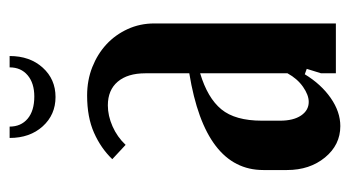

<svg xmlns="http://www.w3.org/2000/svg" viewBox="-180 -520 710 389"><g transform="rotate(-90 174.5 -326.0)"><path d="M24 -147Q24 -265 220 -297V-386Q220 -422 203 -442Q186 -462 155 -462Q134 -462 112.5 -452.5Q91 -443 75 -426L46 -453Q68 -476 99.5 -490Q131 -504 175 -504Q206 -504 232.5 -493.5Q259 -483 278.5 -465Q298 -447 309.5 -422Q321 -397 321 -368V0H220V-30L229 -59L218 -63Q198 -30 170 -10.5Q142 9 113 9Q75 9 49.5 -22Q24 -53 24 -99ZM162 -55Q176 -55 192.5 -66.5Q209 -78 220 -98V-275Q170 -260 147 -232Q124 -204 124 -150V-113Q124 -86 134.5 -70.5Q145 -55 162 -55ZM232 -661H255Q255 -620 231.5 -594Q208 -568 172 -568Q136 -568 112.5 -594Q89 -620 89 -661H112Q112 -638 128 -624.5Q144 -611 173 -611Q200 -611 216 -624.5Q232 -638 232 -661Z"/></g></svg>

Font: Moniqa Paragraph
Style: Bold
Weight: 700
Designer: Rajesh Rajput
Foundry: Rajesh Rajput
Version: Version 1.000